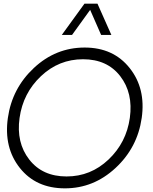

<svg xmlns="http://www.w3.org/2000/svg" viewBox="-20 -1020 836 1050"><path d="M442 -1000H513L589 -829H533L473 -966L374 -829H318ZM335 10Q177 10 88.5 -101.5Q0 -213 23 -375Q46 -537 165.5 -648.5Q285 -760 443 -760Q600 -760 689 -648Q778 -536 755 -375Q732 -213 612 -101.5Q492 10 335 10ZM690 -375Q709 -511 637.5 -603.5Q566 -696 434 -696Q302 -696 204 -603.5Q106 -511 87 -375Q68 -240 140 -147.5Q212 -55 344 -55Q476 -55 573.5 -147.5Q671 -240 690 -375Z"/></svg>

Font: Oakes Grotesk Light
Style: Italic
Weight: 300
Italic angle: -8°
Designer: Samuel Oakes
Foundry: Samuel Oakes
Version: Version 1.000;PS 001.000;hotconv 1.0.88;makeotf.lib2.5.64775